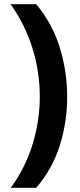

<svg xmlns="http://www.w3.org/2000/svg" viewBox="-20 -734 379 912"><path d="M299 -274Q299 -153 263.5 -41.5Q228 70 152 158H31Q99 66 134 -46.5Q169 -159 169 -275Q169 -394 133.5 -507Q98 -620 30 -714H152Q228 -623 263.5 -509.5Q299 -396 299 -274Z"/></svg>

Font: Noto IKEA Latin
Style: Bold
Weight: 700
Designer: Monotype Design Team
Foundry: Monotype Imaging Inc.
Version: Version 1.0